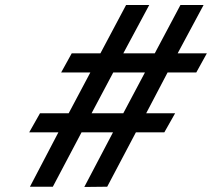

<svg xmlns="http://www.w3.org/2000/svg" viewBox="-20 -742 842 763"><path d="M802 -530H686L789 -722H697L595 -530H470L573 -722H481L379 -530H265L223 -454H339L253 -292H139L96 -216H212L99 0H190L304 -216H429L315 1L406 0L520 -216H633L676 -292H561L646 -454H760ZM556 -454 470 -292H344L430 -454Z"/></svg>

Font: Perun SemiBold Italic
Style: Regular
Weight: 400
Italic angle: -12°
Foundry: Copyright (c) Stefan Peev, Context Ltd, 2016
Version: Version 1.026